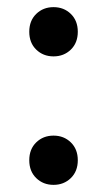

<svg xmlns="http://www.w3.org/2000/svg" viewBox="-20 -506 300 538"><path d="M62 -417Q62 -448 81.5 -467Q101 -486 130 -486Q159 -486 178.5 -467Q198 -448 198 -417Q198 -386 178.5 -367Q159 -348 130 -348Q101 -348 81.5 -367Q62 -386 62 -417ZM62 -57Q62 -88 81.5 -107Q101 -126 130 -126Q159 -126 178.5 -107Q198 -88 198 -57Q198 -26 178.5 -7Q159 12 130 12Q101 12 81.5 -7Q62 -26 62 -57Z"/></svg>

Font: AmikoRegular
Style: Regular
Weight: 400
Designer: Pablo Impallari, Rodrigo Fuenzalida, Andres Torresi
Foundry: Impallari Type
Version: Version 1.000; ttfautohint (v1.3)